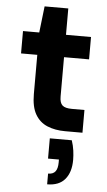

<svg xmlns="http://www.w3.org/2000/svg" viewBox="-61 -678 556 1001"><g transform="rotate(5 217.0 -177.5)"><path d="M294 0Q241 0 200.5 -17Q160 -34 137.5 -73Q115 -112 115 -179V-384H30V-501H115L131 -639H255V-501H386V-384H255V-178Q255 -145 269.5 -132Q284 -119 319 -119H385V0ZM225 284V228Q251 228 263 212.5Q275 197 275 165V150H218V44H333Q342 71 345.5 97Q349 123 349 146Q349 210 318 247Q287 284 225 284Z"/></g></svg>

Font: DM Sans 18pt ExtraBold
Style: Regular
Weight: 800
Designer: Colophon Foundry, Jonny Pinhorn
Foundry: Colophon Foundry
Version: Version 4.004;gftools[0.9.30]